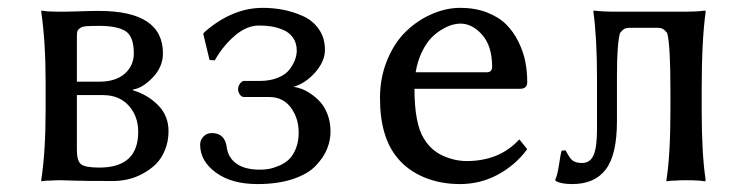

<svg xmlns="http://www.w3.org/2000/svg" viewBox="-20 -459 1904 489"><path d="M134.8 0Q119.1 0 106.9 1Q94.7 1 90.3 2L85.9 2.9L85 0Q96.2 -72.8 96.2 -180.2V-249Q96.2 -352.5 85 -429.2L85.9 -432.1Q99.6 -429.2 134.8 -429.2Q153.3 -429.2 183.1 -430.2Q212.9 -431.2 231.9 -431.2Q395 -431.2 395 -323.2Q395 -288.6 368.9 -261.5Q342.8 -234.4 318.8 -231V-229Q356.4 -217.8 382.8 -190.9Q409.2 -164.1 409.2 -125Q409.2 -98.6 400.1 -76.7Q391.1 -54.7 376.5 -40.5Q361.8 -26.4 343 -16.4Q324.2 -6.3 305.4 -2.2Q286.6 2 268.1 2Q195.3 2 167.7 1Q140.1 0 134.8 0ZM175.8 -216.8V-77.1Q175.8 -49.3 186.3 -40.8Q196.8 -32.2 232.9 -32.2Q332 -32.2 332 -123Q332 -163.1 307.9 -189.9Q283.7 -216.8 242.2 -216.8ZM175.8 -251H232.9Q274.9 -251 297.9 -271.5Q320.8 -292 320.8 -323.2Q320.8 -366.2 299.8 -379.6Q278.8 -393.1 232.9 -393.1Q210.9 -393.1 200.2 -392.3Q189.5 -391.6 183.3 -387Q177.2 -382.3 176.5 -377.2Q175.8 -372.1 175.8 -358.9Z M639.6 -394Q608.4 -394 578.4 -368.4Q548.3 -342.8 526.9 -305.2L513.7 -306.2L497.6 -373L500.5 -377Q571.3 -439 649.4 -439Q675.8 -439 701.2 -434.1Q726.6 -429.2 751.7 -418Q776.9 -406.7 792.2 -384.5Q807.6 -362.3 807.6 -332Q807.6 -303.2 783.2 -275.1Q758.8 -247.1 727.5 -237.8Q736.3 -236.8 747.3 -232.9Q758.3 -229 771.7 -220Q785.2 -210.9 796.1 -198.7Q807.1 -186.5 814.5 -167Q821.8 -147.5 821.8 -124Q821.8 -101.1 812.7 -79.1Q803.7 -57.1 783.7 -36.4Q763.7 -15.6 725.6 -2.9Q687.5 9.8 635.7 9.8Q569.8 9.8 529.8 -19.5Q489.7 -48.8 489.7 -90.8Q489.7 -102.1 498 -111.1Q506.3 -120.1 519.5 -120.1Q553.2 -120.1 557.6 -83Q561.5 -56.6 583 -41.7Q604.5 -26.9 641.6 -26.9Q653.3 -26.9 664.8 -28.8Q676.3 -30.8 690.7 -36.9Q705.1 -43 715.6 -52.7Q726.1 -62.5 733.4 -80.3Q740.7 -98.1 740.7 -121.1Q740.7 -158.2 720.7 -185.1Q700.7 -211.9 665.5 -211.9H601.6Q595.2 -211.9 590.8 -218.3Q586.4 -224.6 586.4 -231.9Q586.4 -239.3 591.3 -246.1Q596.2 -252.9 601.6 -252.9H641.6Q668 -252.9 687.7 -261Q707.5 -269 717.3 -282Q727.1 -294.9 731.4 -306.9Q735.8 -318.8 735.8 -330.1Q735.8 -349.1 726.6 -362.5Q717.3 -376 701.9 -382.6Q686.5 -389.2 671.6 -391.6Q656.7 -394 639.6 -394Z M1302.7 -104 1322.8 -79.1Q1293 -38.6 1248.3 -14.4Q1203.6 9.8 1151.4 9.8Q1101.1 9.8 1059.8 -7.6Q1018.6 -24.9 992.7 -56.2Q947.8 -109.4 947.8 -209Q947.8 -261.7 966.3 -306.4Q984.9 -351.1 1014.4 -379.4Q1043.9 -407.7 1080.1 -423.3Q1116.2 -439 1152.3 -439Q1190.4 -439 1220.5 -427.2Q1250.5 -415.5 1269.3 -396.7Q1288.1 -377.9 1300.5 -352.5Q1313 -327.1 1317.9 -302Q1322.8 -276.9 1322.8 -250Q1322.8 -232.9 1304.7 -232.9H1035.6Q1035.6 -144.5 1059.6 -106Q1078.1 -75.7 1108.2 -62.3Q1138.2 -48.8 1168.5 -48.8Q1252 -48.8 1302.7 -104ZM1038.6 -274.9H1219.7Q1233.4 -274.9 1233.4 -289.1Q1233.4 -341.3 1208.3 -370.1Q1183.1 -398.9 1152.3 -398.9Q1144 -398.9 1133.3 -396.2Q1122.6 -393.6 1107.4 -385Q1092.3 -376.5 1079.3 -363.5Q1066.4 -350.6 1054.9 -327.4Q1043.5 -304.2 1038.6 -274.9Z M1551.3 -150.9Q1551.3 -64.9 1522.9 -27.6Q1494.6 9.8 1437.5 9.8Q1409.2 9.8 1395.5 2L1394 -1Q1399.4 -11.2 1403.6 -38.8Q1407.7 -66.4 1410.2 -75.2L1420.4 -76.2Q1431.2 -55.7 1437.5 -50.8Q1446.3 -43.9 1462.4 -43.9Q1482.9 -43.9 1491.7 -63.7Q1500.5 -83.5 1500.5 -129.9V-258.8Q1500.5 -362.8 1491.2 -429.2L1492.2 -432.1Q1515.1 -429.2 1549.3 -429.2H1724.1Q1739.3 -429.2 1752.4 -429.9Q1765.6 -430.7 1771 -431.6L1776.4 -432.1L1777.3 -429.2Q1767.1 -357.9 1767.1 -229V-179.2Q1767.1 -66.4 1777.3 0L1775.4 2.9Q1761.2 0 1727.1 0Q1711.4 0 1699.2 1Q1687 1 1682.6 2L1678.2 2.9L1677.2 0Q1687.5 -63.5 1687.5 -179.2V-229Q1687.5 -345.7 1679.2 -375Q1673.3 -382.3 1668.5 -385.3Q1663.6 -388.2 1653.3 -388.2H1585.4Q1574.7 -388.2 1569.8 -385.3Q1564.9 -382.3 1559.1 -375Q1551.3 -347.7 1551.3 -266.1Z"/></svg>

Font: Linux Biolinum
Style: Regular
Weight: 400
Designer: Philipp H. Poll
Foundry: Philipp H. Poll
Version: Version 0.6.4